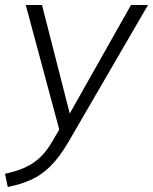

<svg xmlns="http://www.w3.org/2000/svg" viewBox="-46 -521 612 768"><path d="M-15 227 -26 174Q22 164 56 148Q90 132 115.5 107.5Q141 83 163 45L191 -3L57 -501H122L233 -67L478 -501H546L227 48Q192 108 155.5 144Q119 180 77.5 198.5Q36 217 -15 227Z"/></svg>

Font: Mulish Light
Style: Italic
Weight: 300
Italic angle: -9°
Designer: Vernon Adams
Foundry: Vernon Adams
Version: Version 3.603; ttfautohint (v1.8.3)